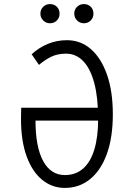

<svg xmlns="http://www.w3.org/2000/svg" viewBox="-20 -909 656 941"><path d="M298 12Q235 12 186.5 -27.8Q138 -67.5 110.5 -142.8Q83 -218 83 -325Q83 -335 83.2 -349Q83.5 -363 84 -381H494V-318H154Q154 -188.5 191.5 -119.8Q229 -51 298 -51Q351 -51 387.2 -82.8Q423.5 -114.5 442.2 -175.8Q461 -237 461 -326Q461 -430.5 442 -501.8Q423 -573 387.8 -609.5Q352.5 -646 304 -646Q262 -646 231.2 -631Q200.5 -616 171 -591L135 -643Q171 -676 214.8 -694Q258.5 -712 308 -712Q375.5 -712 426 -667.8Q476.5 -623.5 504.8 -542Q533 -460.5 533 -349Q533 -235.5 503.8 -154.8Q474.5 -74 421.5 -31Q368.5 12 298 12ZM225 -795Q205.5 -795 191.8 -808.8Q178 -822.5 178 -842Q178 -862.5 191.8 -875.8Q205.5 -889 225 -889Q245.5 -889 258.8 -875.8Q272 -862.5 272 -842Q272 -822.5 258.8 -808.8Q245.5 -795 225 -795ZM391 -795Q371.5 -795 357.8 -808.8Q344 -822.5 344 -842Q344 -862.5 357.8 -875.8Q371.5 -889 391 -889Q411.5 -889 424.8 -875.8Q438 -862.5 438 -842Q438 -822.5 424.8 -808.8Q411.5 -795 391 -795Z"/></svg>

Font: Overpass Mono Light
Style: Regular
Weight: 300
Monospace: yes
Designer: Delve Withrington, Dave Bailey
Foundry: Delve Fonts LLC
Version: Version 4.000